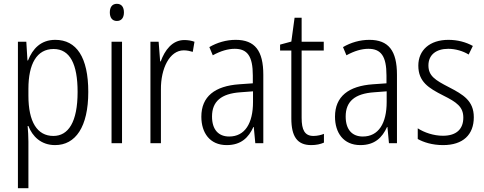

<svg xmlns="http://www.w3.org/2000/svg" viewBox="-20 -751 2541 1007"><path d="M270 -542C194 -542 151 -495 127 -434H124L118 -532H74V236H129V-8C129 -36 127 -66 125 -90H129C150 -36 195 10 269 10C376 10 443 -85 443 -269C443 -451 381 -542 270 -542ZM261 -494C347 -494 387 -415 387 -269C387 -110 338 -38 260 -38C175 -38 129 -112 129 -249V-285C129 -416 173 -494 261 -494Z M593 -731C568 -731 556 -713 556 -686C556 -658 569 -641 593 -641C617 -641 630 -658 630 -686C630 -713 618 -731 593 -731ZM620 -532H565V0H620Z M947 -541C883 -541 844 -487 823 -429H820L812 -532H769V0H824V-282C823 -391 869 -487 944 -487C961 -487 978 -483 991 -479L1000 -532C984 -538 965 -541 947 -541Z M1216 -542C1167 -542 1119 -528 1078 -504L1096 -461C1138 -484 1176 -495 1211 -495C1277 -495 1306 -457 1306 -355V-314L1235 -309C1107 -300 1036 -245 1036 -139C1036 -55 1080 10 1169 10C1245 10 1284 -30 1309 -85H1311L1319 0H1361V-359C1361 -485 1317 -542 1216 -542ZM1241 -267 1307 -272V-216C1307 -105 1265 -35 1182 -35C1126 -35 1092 -71 1092 -140C1092 -219 1140 -260 1241 -267Z M1624 -38C1578 -38 1562 -70 1562 -133V-486H1678V-532H1562V-658H1525L1508 -533L1449 -517V-486H1508V-130C1508 -35 1539 10 1612 10C1639 10 1661 5 1679 -3V-49C1665 -43 1644 -38 1624 -38Z M1917 -542C1868 -542 1820 -528 1779 -504L1797 -461C1839 -484 1877 -495 1912 -495C1978 -495 2007 -457 2007 -355V-314L1936 -309C1808 -300 1737 -245 1737 -139C1737 -55 1781 10 1870 10C1946 10 1985 -30 2010 -85H2012L2020 0H2062V-359C2062 -485 2018 -542 1917 -542ZM1942 -267 2008 -272V-216C2008 -105 1966 -35 1883 -35C1827 -35 1793 -71 1793 -140C1793 -219 1841 -260 1942 -267Z M2465 -136C2465 -223 2409 -255 2334 -294C2262 -331 2227 -353 2227 -408C2227 -463 2267 -495 2331 -495C2369 -495 2409 -483 2438 -465L2460 -510C2424 -530 2380 -542 2332 -542C2233 -542 2174 -487 2174 -407C2174 -322 2228 -289 2305 -250C2375 -215 2410 -191 2410 -134C2410 -75 2375 -39 2303 -39C2254 -39 2205 -56 2171 -78V-22C2201 -5 2247 10 2304 10C2408 10 2465 -44 2465 -136Z"/></svg>

Font: Noto Sans Arabic Cond Light
Style: Regular
Weight: 300
Width: 3
Designer: Monotype Design Team, Nadine Chahine, Nizar Qandah and Khaled Hosny
Foundry: Monotype Imaging Inc.
Version: Version 2.012